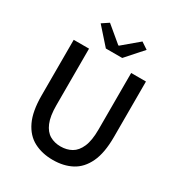

<svg xmlns="http://www.w3.org/2000/svg" viewBox="-220 -1099 1173 1259"><g transform="rotate(30 366.5 -469.5)"><path d="M367 14Q286 14 224 -18.5Q162 -51 127.5 -123.5Q93 -196 93 -316V-737H209V-309Q209 -226 229.5 -177.5Q250 -129 285.5 -108.5Q321 -88 367 -88Q414 -88 450 -108.5Q486 -129 507 -177.5Q528 -226 528 -309V-737H640V-316Q640 -196 605.5 -123.5Q571 -51 510 -18.5Q449 14 367 14ZM304 -793 192 -919 243 -953 364 -852H369L489 -953L540 -919L428 -793Z"/></g></svg>

Font: Source Han Sans SC Medium
Style: Regular
Weight: 500
Designer: Ryoko NISHIZUKA 西塚涼子 (kana, bopomofo & ideographs); Paul D. Hunt (Latin, Greek & Cyrillic); Sandoll Communications 산돌커뮤니
Foundry: Adobe
Version: Version 2.004;hotconv 1.0.118;makeotfexe 2.5.65603